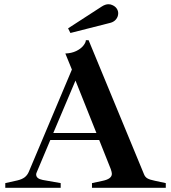

<svg xmlns="http://www.w3.org/2000/svg" viewBox="-20 -888 809 908"><path d="M764 -22V0H415V-22L466 -33Q509 -42 509 -66Q509 -73 504 -88L449 -226H218L154 -74Q151 -68 151 -63Q151 -43 182 -37L267 -22V0H5V-22L63 -35Q84 -40 96.5 -49.5Q109 -59 116 -75L320 -559L289 -635Q318 -636 340 -646.5Q362 -657 374 -672Q386 -687 386 -698H399L661 -64Q666 -51 677 -44.5Q688 -38 713 -33ZM436 -259 337 -507 232 -259ZM302 -754 461 -857Q478 -868 493 -868Q503 -868 511 -864Q525 -858 532 -847.5Q539 -837 539 -825Q539 -817 536 -809Q526 -785 498 -779L313 -732Z"/></svg>

Font: Ibarra Real Nova
Style: Bold
Weight: 700
Designer: Jose Maria Ribagorda & Octavio Pardo
Foundry: Jose Maria Ribagorda
Version: Version 1.014